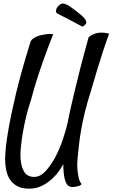

<svg xmlns="http://www.w3.org/2000/svg" viewBox="-20 -914 654 1116"><path d="M9.8 8.8Q10.7 -54.7 27.3 -151.4Q41 -234.4 71.3 -363.3Q101.6 -492.2 158.2 -673.8Q163.1 -683.6 173.3 -690.4Q183.6 -697.3 194.3 -702.1Q206.1 -707 220.7 -710Q234.4 -712.9 247.1 -714.8Q257.8 -716.8 269.5 -716.8Q281.2 -716.8 289.1 -714.8Q254.9 -628.9 230.5 -559.1Q206.1 -489.3 190.4 -438.5Q171.9 -378.9 160.2 -333Q143.6 -284.2 131.8 -235.4Q120.1 -186.5 112.8 -143.1Q105.5 -99.6 102.1 -65.4Q98.6 -31.2 98.6 -11.7Q99.6 46.9 118.2 80.6Q136.7 114.3 178.7 114.3Q213.9 114.3 244.6 81.1Q275.4 47.9 301.3 -0.5Q327.1 -48.8 345.7 -104.5Q364.3 -160.2 374 -204.1Q376 -211.9 377.9 -225.6Q390.6 -286.1 408.2 -360.4Q422.9 -423.8 444.8 -509.8Q466.8 -595.7 495.1 -697.3Q502.9 -705.1 512.7 -710Q522.5 -714.8 530.3 -717.8Q540 -721.7 549.8 -722.7Q559.6 -724.6 570.3 -724.6Q579.1 -724.6 590.8 -723.1Q602.5 -721.7 614.3 -717.8Q594.7 -665 576.2 -607.9Q557.6 -550.8 543 -502Q525.4 -445.3 509.8 -389.6Q487.3 -319.3 473.6 -263.2Q460 -207 451.7 -159.7Q443.4 -112.3 439 -71.8Q434.6 -31.2 430.7 7.8Q427.7 39.1 429.7 66.4Q431.6 90.8 436.5 115.2Q441.4 139.6 454.1 156.2Q449.2 163.1 440.4 166Q431.6 168.9 421.9 170.9Q411.1 172.9 398.4 172.9Q373 172.9 360.8 141.1Q348.6 109.4 347.7 40Q339.8 55.7 323.2 79.6Q306.6 103.5 281.7 126.5Q256.8 149.4 223.6 166Q190.4 182.6 149.4 182.6Q108.4 182.6 81.5 168.5Q54.7 154.3 38.6 130.4Q22.5 106.4 16.1 74.7Q9.8 43 9.8 8.8ZM371.1 -885.7Q377 -882.8 392.1 -872.6Q407.2 -862.3 423.8 -849.1Q440.4 -835.9 455.6 -822.8Q470.7 -809.6 475.6 -800.8Q486.3 -783.2 478 -773.9Q469.7 -764.6 460 -758.8Q418 -781.2 390.1 -795.9Q362.3 -810.5 344.7 -819.3Q324.2 -830.1 312.5 -835.9Q303.7 -840.8 305.7 -854Q307.6 -867.2 318.4 -878.9Q334 -894.5 345.7 -893.6Q357.4 -892.6 371.1 -885.7Z"/></svg>

Font: Satisfy
Style: Regular
Weight: 400
Designer: Font Diner, Inc
Foundry: Font Diner, Inc
Version: Version 1.001